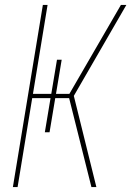

<svg xmlns="http://www.w3.org/2000/svg" viewBox="-20 -755 540 775"><path d="M349 0 259 -359H203L180 -221H161L184 -359H110L51 0H32L153 -735H172L113 -376H187L210 -514H229L206 -376H260L468 -735H490L278 -368L369 0Z"/></svg>

Font: Iosevka Thin Oblique
Style: Regular
Weight: 100
Italic angle: -9°
Monospace: yes
Designer: Belleve Invis
Foundry: Belleve Invis
Version: Version 32.5.0; ttfautohint (v1.8.4)